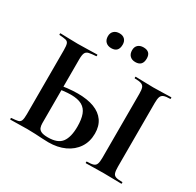

<svg xmlns="http://www.w3.org/2000/svg" viewBox="-172 -1004 1228 1202"><g transform="rotate(30 442.5 -403.0)"><path d="M317 4Q299 4 273.5 2.5Q248 1 220 -0.5Q192 -2 163 -2Q135 -2 100.5 -1Q66 0 41 0Q38 0 38 -6Q38 -12 41 -12Q71 -14 86.5 -17.5Q102 -21 107.5 -35Q113 -49 113 -81V-544Q113 -576 108 -590Q103 -604 87.5 -607.5Q72 -611 42 -613Q40 -613 40 -619Q40 -625 42 -625Q69 -625 98 -623.5Q127 -622 168 -622Q209 -622 244.5 -623.5Q280 -625 308 -625Q310 -625 310 -619Q310 -613 308 -613Q275 -611 257 -607Q239 -603 232 -589Q225 -575 225 -542V-81Q225 -63 230 -49.5Q235 -36 251 -28.5Q267 -21 299 -21Q370 -21 398 -58.5Q426 -96 426 -172Q426 -224 413.5 -258Q401 -292 371.5 -308.5Q342 -325 291 -325Q268 -325 238.5 -321.5Q209 -318 178 -312L172 -335Q210 -344 250.5 -348.5Q291 -353 325 -353Q395 -353 443.5 -334.5Q492 -316 517.5 -279.5Q543 -243 543 -189Q543 -130 514 -86.5Q485 -43 434 -19.5Q383 4 317 4ZM771 -81Q771 -52 776 -37Q781 -22 796 -17Q811 -12 842 -12Q845 -12 845 -6Q845 0 842 0Q815.7 0 784 -1Q752.3 -2 714 -2Q677.6 -2 645 -1Q612.5 0 586 0Q584 0 584 -6Q584 -12 586.4 -12Q616.8 -12 632.4 -17Q648 -22 653.5 -37Q659 -52 659 -81V-544Q659 -573 653.7 -587.5Q648.5 -602 632.6 -607.5Q616.8 -613 586 -613Q584 -613 584 -619Q584 -625 586 -625Q612.5 -625 645 -623.5Q677.6 -622 714 -622Q752.3 -622 784.6 -623.5Q816.8 -625 842 -625Q845 -625 845 -619Q845 -613 842 -613Q811.7 -613 796.5 -607Q781.4 -601 776.2 -586Q771 -571 771 -542ZM363 -703Q338 -703 323 -717.5Q308 -731.9 308 -758Q308 -782 323 -796Q338 -810 363 -810Q387.6 -810 401.3 -796Q415 -782 415 -758Q415 -703 363 -703ZM537 -703Q512 -703 497.5 -717.5Q483 -731.9 483 -758Q483 -782.2 497.5 -795.6Q512 -809 537 -809Q589 -809 589 -758Q589 -703 537 -703Z"/></g></svg>

Font: Cormorant Light
Style: Regular
Weight: 300
Designer: Christian Thalmann (Catharsis Fonts)
Foundry: Catharsis Fonts
Version: Version 4.000